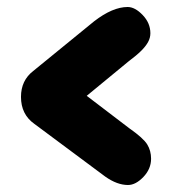

<svg xmlns="http://www.w3.org/2000/svg" viewBox="-20 -512 486 549"><path d="M281 -7 78 -158Q40 -185 40 -235Q40 -282 75 -309L249 -451Q302 -492 345 -492Q366 -492 388 -469Q410 -446 410 -417Q410 -404 403.5 -392Q397 -380 384 -367Q371 -354 347 -336L228 -238L350 -145Q390 -117 401 -99Q412 -81 412 -58Q412 -29 390 -6Q368 17 346 17Q315 17 281 -7Z"/></svg>

Font: Coiny 2.0
Style: Regular
Weight: 400
Version: Version 1.001 July 11, 2018